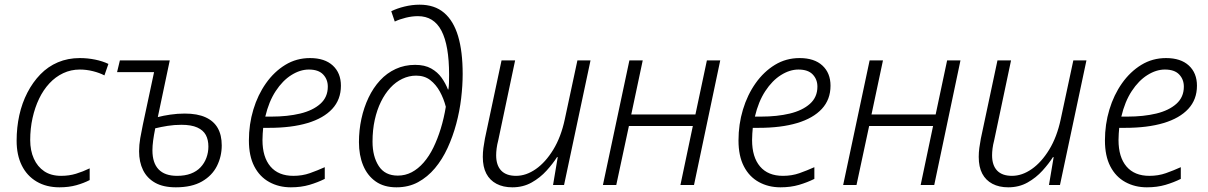

<svg xmlns="http://www.w3.org/2000/svg" viewBox="-20 -790 5158 820"><path d="M234 10Q178 10 136.5 -14.5Q95 -39 73 -83.5Q51 -128 51 -189Q51 -246 62.5 -298Q74 -350 97 -394.5Q120 -439 152.5 -472.5Q185 -506 227.5 -524Q270 -542 321 -542Q354 -542 386 -535.5Q418 -529 443 -517L426 -468Q405 -479 377 -486Q349 -493 321 -493Q283 -493 250 -477.5Q217 -462 191 -434Q165 -406 147 -368.5Q129 -331 119 -286Q109 -241 109 -192Q109 -147 124.5 -112.5Q140 -78 169 -58.5Q198 -39 241 -39Q275 -39 304.5 -48Q334 -57 363 -71V-21Q338 -8 306 1Q274 10 234 10Z M731 10Q677 10 642.5 -9.5Q608 -29 591 -63.5Q574 -98 574 -144Q574 -171 579 -200Q584 -229 590 -257L638 -482H480L492 -532H705L654 -290Q677 -296 707.5 -300.5Q738 -305 769 -305Q823 -305 858 -289Q893 -273 910 -243Q927 -213 927 -169Q927 -122 906.5 -81Q886 -40 842.5 -15Q799 10 731 10ZM736 -39Q770 -39 795 -48.5Q820 -58 836.5 -75.5Q853 -93 861.5 -116Q870 -139 870 -164Q870 -193 859 -213.5Q848 -234 822.5 -245.5Q797 -257 755 -257Q724 -257 696 -252.5Q668 -248 643 -242Q637 -212 634 -189.5Q631 -167 631 -148Q631 -94 657.5 -66.5Q684 -39 736 -39Z M1222 10Q1171 10 1130 -12.5Q1089 -35 1066 -79.5Q1043 -124 1043 -190Q1043 -259 1062 -322Q1081 -385 1116 -434.5Q1151 -484 1198.5 -513Q1246 -542 1304 -542Q1367 -542 1401.5 -510Q1436 -478 1436 -424Q1436 -365 1399 -325Q1362 -285 1293.5 -264.5Q1225 -244 1129 -244H1104Q1103 -233 1102 -219.5Q1101 -206 1101 -192Q1101 -119 1135 -79Q1169 -39 1233 -39Q1271 -39 1303.5 -50.5Q1336 -62 1367 -76V-26Q1337 -11 1301.5 -0.5Q1266 10 1222 10ZM1139 -292Q1208 -292 1262 -305Q1316 -318 1348 -346.5Q1380 -375 1380 -420Q1380 -451 1360 -472Q1340 -493 1299 -493Q1262 -493 1224.5 -469.5Q1187 -446 1157.5 -401Q1128 -356 1113 -292Z M1673 10Q1620 10 1584.5 -15Q1549 -40 1531 -83.5Q1513 -127 1513 -183Q1513 -234 1523.5 -282.5Q1534 -331 1554 -373Q1574 -415 1603 -446.5Q1632 -478 1670 -495.5Q1708 -513 1753 -513Q1794 -513 1821.5 -497.5Q1849 -482 1866 -458Q1883 -434 1893 -408H1895Q1897 -419 1897.5 -435.5Q1898 -452 1898 -471Q1898 -596 1865.5 -658.5Q1833 -721 1765 -721Q1740 -721 1713.5 -714.5Q1687 -708 1666 -698L1651 -742Q1675 -754 1707.5 -762Q1740 -770 1772 -770Q1836 -770 1876.5 -735.5Q1917 -701 1936.5 -635.5Q1956 -570 1956 -474Q1956 -425 1949.5 -370Q1943 -315 1928.5 -261Q1914 -207 1891.5 -158Q1869 -109 1837.5 -71.5Q1806 -34 1765.5 -12Q1725 10 1673 10ZM1679 -40Q1711 -40 1738.5 -54.5Q1766 -69 1789.5 -96Q1813 -123 1831 -160Q1849 -197 1862.5 -241Q1876 -285 1884 -334Q1875 -369 1858.5 -399Q1842 -429 1817.5 -448Q1793 -467 1757 -467Q1727 -467 1698.5 -453.5Q1670 -440 1647 -415Q1624 -390 1607 -355.5Q1590 -321 1580.5 -278Q1571 -235 1571 -185Q1571 -122 1597.5 -81Q1624 -40 1679 -40Z M2168 10Q2129 10 2100.5 -5Q2072 -20 2057 -48.5Q2042 -77 2042 -120Q2042 -139 2044.5 -158Q2047 -177 2051 -198L2122 -532H2180L2108 -191Q2103 -172 2101 -156Q2099 -140 2099 -127Q2099 -84 2120.5 -61.5Q2142 -39 2184 -39Q2227 -39 2268.5 -68Q2310 -97 2343 -151Q2376 -205 2392 -280L2446 -532H2502L2389 0H2342L2362 -119H2359Q2342 -92 2314.5 -61.5Q2287 -31 2250.5 -10.5Q2214 10 2168 10Z M2555 0 2668 -532H2725L2676 -301H2950L2999 -532H3056L2944 0H2886L2939 -252H2666L2612 0Z M3313 10Q3262 10 3221 -12.5Q3180 -35 3157 -79.5Q3134 -124 3134 -190Q3134 -259 3153 -322Q3172 -385 3207 -434.5Q3242 -484 3289.5 -513Q3337 -542 3395 -542Q3458 -542 3492.5 -510Q3527 -478 3527 -424Q3527 -365 3490 -325Q3453 -285 3384.5 -264.5Q3316 -244 3220 -244H3195Q3194 -233 3193 -219.5Q3192 -206 3192 -192Q3192 -119 3226 -79Q3260 -39 3324 -39Q3362 -39 3394.5 -50.5Q3427 -62 3458 -76V-26Q3428 -11 3392.5 -0.5Q3357 10 3313 10ZM3230 -292Q3299 -292 3353 -305Q3407 -318 3439 -346.5Q3471 -375 3471 -420Q3471 -451 3451 -472Q3431 -493 3390 -493Q3353 -493 3315.5 -469.5Q3278 -446 3248.5 -401Q3219 -356 3204 -292Z M3581 0 3694 -532H3751L3702 -301H3976L4025 -532H4082L3970 0H3912L3965 -252H3692L3638 0Z M4286 10Q4247 10 4218.5 -5Q4190 -20 4175 -48.5Q4160 -77 4160 -120Q4160 -139 4162.5 -158Q4165 -177 4169 -198L4240 -532H4298L4226 -191Q4221 -172 4219 -156Q4217 -140 4217 -127Q4217 -84 4238.5 -61.5Q4260 -39 4302 -39Q4345 -39 4386.5 -68Q4428 -97 4461 -151Q4494 -205 4510 -280L4564 -532H4620L4507 0H4460L4480 -119H4477Q4460 -92 4432.5 -61.5Q4405 -31 4368.5 -10.5Q4332 10 4286 10Z M4878 10Q4827 10 4786 -12.5Q4745 -35 4722 -79.5Q4699 -124 4699 -190Q4699 -259 4718 -322Q4737 -385 4772 -434.5Q4807 -484 4854.5 -513Q4902 -542 4960 -542Q5023 -542 5057.5 -510Q5092 -478 5092 -424Q5092 -365 5055 -325Q5018 -285 4949.5 -264.5Q4881 -244 4785 -244H4760Q4759 -233 4758 -219.5Q4757 -206 4757 -192Q4757 -119 4791 -79Q4825 -39 4889 -39Q4927 -39 4959.5 -50.5Q4992 -62 5023 -76V-26Q4993 -11 4957.5 -0.5Q4922 10 4878 10ZM4795 -292Q4864 -292 4918 -305Q4972 -318 5004 -346.5Q5036 -375 5036 -420Q5036 -451 5016 -472Q4996 -493 4955 -493Q4918 -493 4880.5 -469.5Q4843 -446 4813.5 -401Q4784 -356 4769 -292Z"/></svg>

Font: Noto Sans Display Light
Style: Italic
Weight: 300
Italic angle: -12°
Designer: Monotype Design Team
Foundry: Monotype Imaging Inc.
Version: Version 2.003